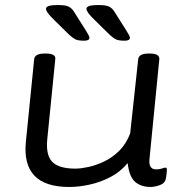

<svg xmlns="http://www.w3.org/2000/svg" viewBox="-20 -738 733 764"><path d="M255 6Q65 6 83 -174L116 -503Q119 -525 158 -525H162Q203 -525 200 -503L168 -183Q162 -120 188.5 -93.5Q215 -67 280 -67Q301 -67 331.5 -73.5Q362 -80 394.5 -95.5Q427 -111 454.5 -138Q482 -165 498 -207L530 -503Q533 -525 572 -525H576Q615 -525 614 -503L575 -107Q570 -64 601 -64Q615 -64 624.5 -67.5Q634 -71 638 -71Q644 -71 644 -63Q644 -62 643.5 -53Q643 -44 640 -27Q636 -8 615 -1Q594 6 580 6Q541 6 517.5 -14.5Q494 -35 488 -89Q459 -54 419.5 -33.5Q380 -13 337 -3.5Q294 6 255 6ZM476 -576Q452 -576 441 -581.5Q430 -587 416 -600L355 -660Q324 -690 324 -703Q324 -718 370 -718Q402 -718 414.5 -711.5Q427 -705 435 -692L483 -616Q497 -594 497 -588Q497 -576 476 -576ZM315 -576Q291 -576 280 -581.5Q269 -587 255 -600L194 -660Q163 -690 163 -703Q163 -718 209 -718Q241 -718 253.5 -711.5Q266 -705 274 -692L322 -616Q336 -594 336 -588Q336 -576 315 -576Z"/></svg>

Font: Asap Expanded Expanded Regular
Style: Italic
Weight: 400
Width: 7
Italic angle: -6°
Designer: Pablo Cosgaya
Foundry: Omnibus-Type
Version: Version 3.001; ttfautohint (v1.8.4.7-5d5b)